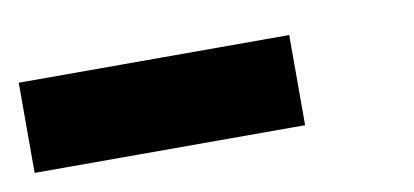

<svg xmlns="http://www.w3.org/2000/svg" viewBox="-29 -61 503 233"><g transform="rotate(-10 222.0 55.5)"><path d="M333.3 111.1H0V0H333.3Z"/></g></svg>

Font: Pixeloid Sans
Style: Regular
Weight: 400
Designer: GGBotNet
Foundry: GGBotNet
Version: 0.5